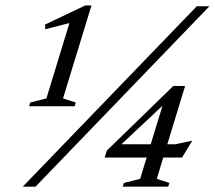

<svg xmlns="http://www.w3.org/2000/svg" viewBox="-20 -702 808 722"><path d="M154.5 -332 251 -647.5 261.5 -620.5 150 -592 149.5 -609.5 300.5 -681.5H324L217 -332L265 -316.5L260.5 -302.5H89.5L93.5 -316.5ZM65.5 0 720 -678.5H767.5L113.5 0ZM603.5 -345 626 -337 420 -144 419.5 -159.5H638.5L703 -173L664.5 -109.5H373.5L382 -136L631.5 -378.5H676L569.5 -29.5L617 -14L612.5 0H441.5L446 -14L507 -29.5Z"/></svg>

Font: Newsreader 28pt
Style: Italic
Weight: 400
Italic angle: -17°
Version: Version 1.003